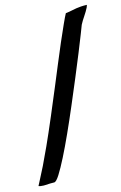

<svg xmlns="http://www.w3.org/2000/svg" viewBox="-92 -831 585 927"><g transform="rotate(-10 201.0 -367.5)"><path d="M361 -689Q359 -681 348.5 -645.5Q338 -610 322 -557.5Q306 -505 285.5 -441Q265 -377 243.5 -311Q222 -245 200 -182.5Q178 -120 158.5 -71.5Q139 -23 123.5 7Q108 37 98 38Q85 39 80 39.5Q75 40 71.5 40.5Q68 41 63 42Q58 43 45 44Q38 44 31.5 44Q25 44 20 42Q26 26 35 5.5Q44 -15 57.5 -50Q71 -85 90.5 -140Q110 -195 138 -281Q142 -294 154 -331Q166 -368 181.5 -416.5Q197 -465 214 -519.5Q231 -574 247 -622Q263 -670 276 -707Q289 -744 295 -757Q314 -761 326.5 -765Q339 -769 349.5 -771.5Q360 -774 372 -776Q384 -778 402 -779L399 -767Q391 -747 380 -727.5Q369 -708 361 -689Z"/></g></svg>

Font: CAT Schmalfette Thannhaeuser
Style: Regular
Weight: 700
Designer: Peter Wiegel nach Herbert Thanhaeuser 1939/40
Foundry: CAT-Fonts, Peter Wiegel
Version: Version 1.000